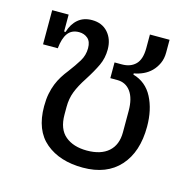

<svg xmlns="http://www.w3.org/2000/svg" viewBox="-89 -652 762 755"><g transform="rotate(15 292.0 -275.0)"><path d="M311 12Q217 12 159.5 -36Q102 -84 102 -182Q102 -211 106.5 -233.5Q111 -256 118.5 -274.5Q126 -293 136 -309Q146 -325 158 -340Q180 -369 195 -393.5Q210 -418 210 -447Q210 -474 195.5 -486.5Q181 -499 160 -499Q130 -499 114.5 -478Q99 -457 95 -416H35V-555H102V-486H108Q118 -520 140.5 -539Q163 -558 197 -558Q238 -558 262 -531Q286 -504 286 -462Q286 -427 272 -397Q258 -367 233 -328Q210 -293 199 -264.5Q188 -236 188 -202V-171Q188 -112 221 -84.5Q254 -57 309 -57Q366 -57 397 -84.5Q428 -112 428 -163V-250Q428 -301 408 -328.5Q388 -356 353 -356H325V-420H355Q390 -420 410.5 -440.5Q431 -461 431 -507V-562H511V-510Q511 -485 502 -465.5Q493 -446 479 -432Q465 -418 446.5 -409.5Q428 -401 409 -398V-393Q462 -378 488 -328Q514 -278 514 -209Q514 -106 461 -47Q408 12 311 12Z"/></g></svg>

Font: IBM Plex Sans Thai
Style: Regular
Weight: 400
Designer: Mike Abbink, Paul van der Laan, Pieter van Rosmalen, Ben Mitchell, Mark Frömberg
Foundry: Bold Monday
Version: Version 1.2